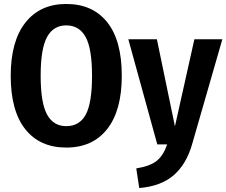

<svg xmlns="http://www.w3.org/2000/svg" viewBox="-20 -728 1141 968"><path d="M594 -346Q594 -171 520.5 -77.5Q447 16 314 16Q181 16 107.5 -76.5Q34 -169 34 -346Q34 -520 108 -614Q182 -708 314 -708Q447 -708 520.5 -616Q594 -524 594 -346ZM185 -346Q185 -210 217 -151Q249 -92 314 -92Q381 -92 412.5 -150.5Q444 -209 444 -346Q444 -482 412 -541Q380 -600 314 -600Q249 -600 217 -541Q185 -482 185 -346ZM948 1Q919 101 855 156Q791 211 682 220L667 121Q736 110 769.5 83.5Q803 57 823 0H773L627 -530H771L862 -91L960 -530H1101Z"/></svg>

Font: Fira Sans Condensed SemiBold
Style: Regular
Weight: 600
Width: 3
Designer: bBox Type GmbH & Carrois Corporate GbR & Edenspiekermann AG
Foundry: bBox Type GmbH & Carrois Corporate GbR & Edenspiekermann AG
Version: Version 4.301